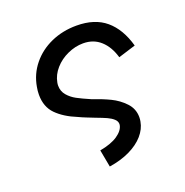

<svg xmlns="http://www.w3.org/2000/svg" viewBox="-119 -665 837 867"><g transform="rotate(-20 300.0 -231.0)"><path d="M340 -470Q302 -470 265 -453.2Q228 -436.5 202.5 -407.5Q177 -378.5 170.5 -343.5Q169 -336 169 -328.5Q169 -301.5 185.8 -282Q202.5 -262.5 225.8 -250Q249 -237.5 289.5 -220Q337 -204 373.2 -186.5Q409.5 -169 437.2 -139.8Q465 -110.5 465 -70Q465 -59 463 -49.5Q457 -15 431.2 14.5Q405.5 44 362.5 64.8Q319.5 85.5 263.5 94L248 11Q303 1 333.8 -20Q364.5 -41 369.5 -66Q370 -68 370 -71.5Q370 -85 358.2 -95.8Q346.5 -106.5 328.5 -114.8Q310.5 -123 277 -135.5Q259.5 -142.5 239.8 -150.2Q220 -158 204.5 -165.5Q144 -190 108.8 -225.5Q73.5 -261 73.5 -319.5Q73.5 -338 77 -356Q87 -415 123.8 -460.2Q160.5 -505.5 216.5 -530.5Q272.5 -555.5 339 -555.5Q426.5 -555.5 479.2 -511Q532 -466.5 556 -381L472.5 -355Q457 -409 423.2 -439.5Q389.5 -470 340 -470Z"/></g></svg>

Font: JuliaMono SemiBold
Style: Italic
Weight: 600
Italic angle: -9°
Monospace: yes
Designer: cormullion
Foundry: corm
Version: Version 0.056; ttfautohint (v1.8.4)